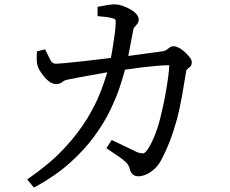

<svg xmlns="http://www.w3.org/2000/svg" viewBox="-20 -792 1040 868"><path d="M421 -761Q477 -772 487.5 -772Q498 -772 501 -772Q528 -772 567 -751Q584 -742 595.5 -729.5Q607 -717 607 -704Q607 -691 599 -682L587 -668Q582 -661 580 -644Q575 -616 560 -539Q597 -544 714 -560Q726 -562 732 -566Q738 -570 744 -575Q753 -583 764 -583Q775 -583 789 -576Q813 -563 836 -535Q847 -522 847 -511Q847 -495 837 -488Q832 -484 826 -479Q822 -476 821 -466Q812 -409 802.5 -356Q793 -303 780 -253Q751 -147 709 -69Q696 -44 677.5 -27.5Q659 -11 640 -3Q621 5 606 5Q574 5 566 -30Q562 -46 550.5 -57.5Q539 -69 518.5 -83Q498 -97 461 -122L485 -159Q553 -127 573 -117Q593 -107 602 -103Q622 -98 627.5 -98.5Q633 -99 642 -109Q659 -131 676 -171Q693 -211 705 -260Q728 -352 740 -441Q745 -479 745 -497H734Q722 -497 691 -494.5Q660 -492 626 -488L561 -479Q552 -478 545 -477Q537 -446 522 -400Q507 -354 479 -295.5Q451 -237 406.5 -176Q362 -115 297 -56.5Q232 2 141 52L133 56L103 19L113 12Q208 -54 271 -122Q334 -190 373.5 -255Q413 -320 436 -380Q453 -425 465 -465Q459 -464 453 -463Q311 -438 289.5 -433Q268 -428 263 -422Q251 -412 233.5 -412Q216 -412 199 -426Q182 -440 170 -458Q157 -475 152 -488.5Q147 -502 146.5 -515Q146 -528 146 -536Q146 -544 147 -560L184 -569Q197 -541 208 -520Q217 -504 231 -504Q256 -504 363 -516L481 -530Q485 -547 491 -586Q503 -661 503 -688V-694L502 -703Q496 -710 462 -715Q444 -717 421 -719Z"/></svg>

Font: Early Summer Mincho Screen
Style: Regular
Weight: 400
Designer: GuiWonder
Version: Version 1.002